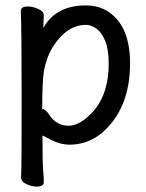

<svg xmlns="http://www.w3.org/2000/svg" viewBox="-20 -512 540 710"><path d="M115 178Q98 178 78 169Q58 160 58 144Q58 132 59 106Q60 80 60 -157Q60 -403 57 -472Q57 -488 83 -488Q101 -488 121.5 -479Q142 -470 142 -454Q142 -448 141 -432Q140 -420 140 -408Q186 -492 298 -492Q371 -492 416 -436.5Q461 -381 461 -278Q461 -108 354 -18Q302 23 237 23Q203 23 169.5 5.5Q136 -12 137 -11Q137 87 139.5 116Q142 145 142 162Q142 178 115 178ZM234 -47Q278 -47 329 -105Q382 -169 382 -276Q382 -328 369.5 -359.5Q357 -391 337.5 -405.5Q318 -420 298 -420Q228 -420 177 -341Q153 -303 143 -253Q136 -213 136 -109Q150 -107 161 -89Q188 -47 234 -47Z"/></svg>

Font: LXGW WenKai Mono TC
Style: Bold
Weight: 700
Designer: LXGW / Fontworks Inc.
Foundry: LXGW / Fontworks Inc.
Version: Version 1.330